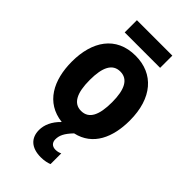

<svg xmlns="http://www.w3.org/2000/svg" viewBox="-285 -786 1100 1100"><g transform="rotate(45 265.0 -236.5)"><path d="M124 -610H411V-709H124ZM290 236C319 236 342 230 357 224V137C347 142 335 146 319 146C291 146 276 129 276 104C276 73 288 46 328 4C453 -24 502 -138 502 -274C502 -455 409 -560 263 -560C104 -560 28 -441 28 -278C28 -128 90 -8 232 8C190 48 172 92 172 132C172 197 213 236 290 236ZM265 -115C203 -115 175 -172 175 -276C175 -378 202 -434 265 -434C327 -434 356 -379 356 -276C356 -172 329 -115 265 -115Z"/></g></svg>

Font: Noto Sans Mono Condensed ExtraBold
Style: Regular
Weight: 800
Width: 3
Designer: Monotype Design Team
Foundry: Monotype Imaging Inc.
Version: Version 2.014